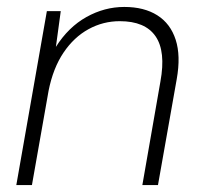

<svg xmlns="http://www.w3.org/2000/svg" viewBox="-20 -533 580 553"><path d="M27 0 115 -501H155L141 -398Q177 -455 229 -484Q281 -513 338 -513Q395 -513 433 -489Q471 -465 486 -418.5Q501 -372 489 -305L435 0H390L442 -298Q458 -385 428 -428.5Q398 -472 325 -472Q277 -472 235 -449Q193 -426 163 -381.5Q133 -337 120 -272L72 0Z"/></svg>

Font: DM Sans 18pt ExtraLight
Style: Italic
Weight: 250
Italic angle: -10°
Designer: Colophon Foundry, Jonny Pinhorn
Foundry: Colophon Foundry
Version: Version 4.004;gftools[0.9.30]